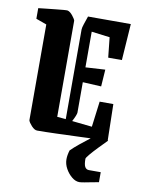

<svg xmlns="http://www.w3.org/2000/svg" viewBox="-93 -683 731 981"><g transform="rotate(10 272.5 -192.5)"><path d="M27 -550V-605Q44 -607 67.5 -609.5Q91 -612 114.5 -614.5Q138 -617 155.5 -618.5Q173 -620 178 -619Q191 -615 204 -598.5Q217 -582 219 -574V-75L264 -71V-536Q264 -545 270.5 -564.5Q277 -584 285 -607H507L494 -418H423L412 -522L317 -534V-349L419 -355L413 -267L317 -272V-114Q317 -109 312 -96.5Q307 -84 298 -67L402 -56L419 -189H490L494 0Q423 3 354.5 5.5Q286 8 228 10Q170 12 130 12Q116 12 100.5 -5Q85 -22 82 -33V-530ZM388 234Q368 234 348.5 218Q329 202 316 178.5Q303 155 303 130Q303 109 311 83Q329 65 355.5 43.5Q382 22 409.5 1Q437 -20 458 -35L496 0Q475 21 452 45Q429 69 413.5 87.5Q398 106 398 111Q398 141 405 153Q412 165 426 165H487V217Q478 218 456.5 222.5Q435 227 415 230.5Q395 234 388 234Z"/></g></svg>

Font: Grenze Gotisch
Style: Bold
Weight: 700
Designer: Renata Polastri
Foundry: Omnibus-Type
Version: Version 1.001